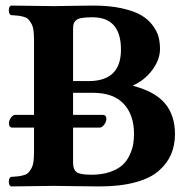

<svg xmlns="http://www.w3.org/2000/svg" viewBox="-20 -667 694 689"><path d="M336.9 -209H242.2V-84Q242.2 -59.6 254.2 -49.8Q266.1 -40 308.1 -40Q345.7 -40 374.3 -49.8Q402.8 -59.6 418.9 -74.2Q435.1 -88.9 444.8 -109.6Q454.6 -130.4 457.8 -148.4Q460.9 -166.5 460.9 -187Q460.9 -254.4 424.1 -294.2Q387.2 -334 313 -334H242.2V-254.9H347.2Q361.8 -254.9 361.8 -240.2Q361.8 -230.5 354 -219.7Q346.2 -209 336.9 -209ZM242.2 -562V-376H297.9Q414.1 -376 414.1 -488.8Q414.1 -605 312 -605Q288.1 -605 273.7 -602.5Q259.3 -600.1 252.7 -594Q246.1 -587.9 244.1 -581.1Q242.2 -574.2 242.2 -562ZM172.9 -645Q186.5 -645 237.3 -646Q288.1 -647 314.9 -647Q373 -647 417.2 -637.2Q461.4 -627.4 486.8 -612.3Q512.2 -597.2 528.1 -575.7Q543.9 -554.2 549.1 -534.2Q554.2 -514.2 554.2 -491.2Q554.2 -453.1 526.6 -416Q499 -378.9 458 -360.8V-358.9Q536.1 -338.4 572 -295.9Q607.9 -253.4 607.9 -186Q607.9 -146 594 -113.3Q580.1 -80.6 549.8 -54Q519.5 -27.3 465.3 -12.7Q411.1 2 336.9 2Q304.2 2 247.3 1Q190.4 0 172.9 0L19 2Q11.7 -2.4 11.7 -15.1Q11.7 -27.8 19 -32.2Q35.6 -33.2 44.7 -34.2Q53.7 -35.2 64.9 -38.3Q76.2 -41.5 81.5 -47.1Q86.9 -52.7 92.5 -62.5Q98.1 -72.3 100.1 -86.9Q102.1 -101.6 102.1 -122.1V-209H24.9Q12.2 -209 12.2 -225.1Q12.2 -234.9 19.3 -244.9Q26.4 -254.9 35.2 -254.9H102.1V-522.9Q102.1 -543.5 100.1 -558.1Q98.1 -572.8 92.5 -582.5Q86.9 -592.3 81.5 -597.9Q76.2 -603.5 64.9 -606.7Q53.7 -609.9 44.7 -610.8Q35.6 -611.8 19 -612.8Q11.7 -617.2 11.7 -629.9Q11.7 -642.6 19 -647Q132.8 -645 172.9 -645Z"/></svg>

Font: Common Serif
Style: Bold
Weight: 700
Designer: Philipp H. Poll, Khaled Hosny
Foundry: Stefan Peev, Context Ltd.
Version: Version 1.026